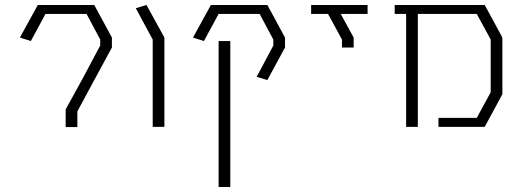

<svg xmlns="http://www.w3.org/2000/svg" viewBox="-20 -752 2093 772"><path d="M132 -732H359L430 -601V-561L359 -430L291 -304V-241H244V-312L316 -443L383 -569V-593L328 -696H163L104 -587L60 -601Z M569 -732 641 -601V-242H594V-593L526 -719Z M828 -732H1055L1126 -601V-561L1055 -430L1012 -443L1079 -569V-593L1024 -696H859L800 -587L756 -601ZM859 -587H906V0H859Z M1231 -732H1330H1458V-696H1350L1402 -601V-561H1355V-593L1299 -696H1231Z M1567 -732H1929L2000 -601L1996 -599H2000V-373L1929 -242H1743V-278H1897L1953 -381V-593L1897 -696H1660V-242H1613V-696H1567Z"/></svg>

Font: Mixer
Style: Regular
Weight: 400
Version: Version 1.0